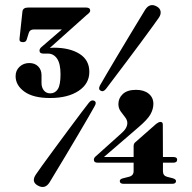

<svg xmlns="http://www.w3.org/2000/svg" viewBox="-20 -730 764 763"><path d="M511 -149.5Q511 -159.5 518 -165L601 -238Q611 -245.5 617.5 -245.5Q627 -245.5 627 -235L627.5 -106H669Q684 -106 684 -95.5Q684 -83.5 668.5 -83.5H627.5V-50Q627.5 -32 643.5 -27.5L667 -21.5Q679.5 -17.5 679.5 -10.5Q679.5 0.5 664 0.5H471.5Q456 0.5 456 -10.5Q456 -18.5 469 -21.5L492.5 -27.5Q511 -32 511 -50V-83.5H367.5Q353 -83.5 353 -95.5Q353 -103.5 363 -111L461 -199Q486 -220 486 -241Q486 -253 477.2 -264Q468.5 -275 459.5 -287.5Q450.5 -300 450.5 -316.5Q450.5 -340 468.2 -356.5Q486 -373 520.5 -373Q552 -373 570.8 -357.8Q589.5 -342.5 589.5 -317.5Q589.5 -296.5 578 -275.8Q566.5 -255 530 -224L393 -106H511ZM401 -376.5Q390.5 -363.5 380 -369.5Q369.5 -375 377 -390Q384 -402.5 402.5 -434Q421 -465.5 445 -505.8Q469 -546 492.8 -585.5Q516.5 -625 534.2 -654Q552 -683 557 -691.5Q575.5 -720 603.5 -704Q616.5 -696.5 618.2 -684.5Q620 -672.5 611.5 -660Q606.5 -652.5 586.5 -625Q566.5 -597.5 539 -560.2Q511.5 -523 483 -485.2Q454.5 -447.5 432.2 -417.8Q410 -388 401 -376.5ZM333 -321.5Q343.5 -335 354.5 -329.5Q365.5 -323.5 356 -308Q349.5 -296 331 -264Q312.5 -232 288.5 -191.5Q264.5 -151 240.8 -111.2Q217 -71.5 199.2 -42.2Q181.5 -13 176.5 -4.5Q158.5 23 130.5 7.5Q103 -7.5 122.5 -36.5Q127.5 -44.5 147.5 -72Q167.5 -99.5 195 -137Q222.5 -174.5 251 -212.8Q279.5 -251 301.8 -280.8Q324 -310.5 333 -321.5ZM335 -444.5Q335 -397 292.2 -368.8Q249.5 -340.5 179 -340.5Q112 -340.5 77 -365.8Q42 -391 42 -427.5Q42 -450 57.8 -464.8Q73.5 -479.5 96.5 -479.5Q118.5 -479.5 131.8 -466Q145 -452.5 145 -431V-400Q145 -382.5 154.2 -370.8Q163.5 -359 180 -359Q199 -359 209.8 -375.8Q220.5 -392.5 220.5 -435Q220.5 -477 206.8 -497Q193 -517 170.5 -517H152.5Q137 -517 137 -529Q137 -537 146.5 -544.5L226 -613H115Q98.5 -613 94.5 -599.5L86 -572.5Q83 -562.5 71.5 -562.5Q56 -562.5 57.5 -575.5L69 -683Q70.5 -700 91.5 -700H322.5Q338.5 -700 338.5 -687.5Q338.5 -680.5 324 -670L178 -539.5Q185.5 -540.5 193 -540.5Q257 -540.5 296 -516Q335 -491.5 335 -444.5Z"/></svg>

Font: Fraunces 72pt
Style: Bold
Weight: 700
Version: Version 1.000;[b76b70a41]